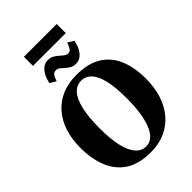

<svg xmlns="http://www.w3.org/2000/svg" viewBox="-317 -1231 1366 1366"><g transform="rotate(-45 366.0 -548.0)"><path d="M361 11.5Q243 12.5 169 -35.5Q95 -83.5 60.8 -169Q26.5 -254.5 26.5 -367Q26.5 -453 49.5 -523.8Q72.5 -594.5 117 -646Q161.5 -697.5 225.8 -725.2Q290 -753 372.5 -753Q490.5 -753 563.8 -707Q637 -661 671 -578.2Q705 -495.5 705 -384.5Q705 -298 682.2 -225.8Q659.5 -153.5 615.2 -100.5Q571 -47.5 507 -18Q443 11.5 361 11.5ZM365.5 -41.5Q410.5 -41.5 442.8 -80.5Q475 -119.5 492.2 -195.8Q509.5 -272 509.5 -383.5Q509.5 -491.5 493.2 -561.5Q477 -631.5 445 -665.8Q413 -700 366.5 -700Q321 -700 288.5 -663.5Q256 -627 238.8 -553Q221.5 -479 221.5 -367Q221.5 -260 238.2 -187.8Q255 -115.5 287 -78.5Q319 -41.5 365.5 -41.5ZM427 -810.5Q401.5 -810.5 383.5 -821Q365.5 -831.5 351.2 -845Q337 -858.5 323.5 -869Q310 -879.5 293 -879.5Q272.5 -879.5 261.8 -863.5Q251 -847.5 242 -819.5L196.5 -847.5Q208 -904 236 -937.5Q264 -971 305 -971Q330.5 -971 348.8 -960.8Q367 -950.5 381.8 -937Q396.5 -923.5 410.2 -913Q424 -902.5 439.5 -902Q459.5 -901.5 470.2 -918Q481 -934.5 490 -962L535.5 -934Q524.5 -877.5 496.5 -844Q468.5 -810.5 427 -810.5ZM530.5 -1108V-1016.5H200.5V-1108Z"/></g></svg>

Font: Merriweather 60pt Black
Style: Regular
Weight: 900
Version: Version 2.100